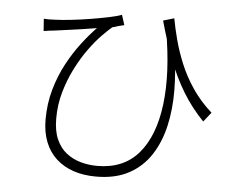

<svg xmlns="http://www.w3.org/2000/svg" viewBox="-53 -788 1106 894"><g transform="rotate(5 500.0 -341.0)"><path d="M726 -724Q734 -680 748 -626.5Q762 -573 785.5 -516Q809 -459 846 -404Q883 -349 937 -301L902 -257Q846 -315 805 -382Q764 -449 733 -530Q702 -611 675 -709ZM121 -669Q142 -667 173 -669Q205 -670 249.5 -675Q294 -680 339.5 -687.5Q385 -695 423.5 -703Q462 -711 482 -719L497 -672Q488 -670 470.5 -665.5Q453 -661 442 -657Q425 -643 396.5 -614Q368 -585 337.5 -543Q307 -501 280 -448Q253 -395 236 -335.5Q219 -276 219 -212Q219 -153 236.5 -114Q254 -75 283.5 -52Q313 -29 350.5 -18.5Q388 -8 428 -8Q551 -8 621 -89.5Q691 -171 709.5 -319Q728 -467 693 -666L741 -564Q755 -475 755.5 -388Q756 -301 738.5 -223.5Q721 -146 682 -86Q643 -26 580 8Q517 42 427 42Q368 42 321 26Q274 10 240 -21Q206 -52 188 -98Q170 -144 170 -202Q170 -277 189 -343.5Q208 -410 238.5 -466.5Q269 -523 304 -568.5Q339 -614 371 -647Q342 -642 305 -636.5Q268 -631 234 -626.5Q200 -622 179 -619Q166 -618 153 -616Q140 -614 125 -612Z"/></g></svg>

Font: Noto Sans SC Thin Light
Style: Regular
Weight: 300
Version: Version 2.004-H2;hotconv 1.0.118;makeotfexe 2.5.65603